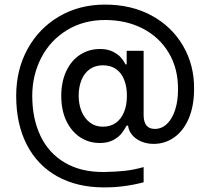

<svg xmlns="http://www.w3.org/2000/svg" viewBox="-20 -774 920 840"><path d="M248 -354.5Q248 -416 270 -462.9Q292 -509.8 330.6 -534.7Q369.1 -559.6 418 -559.6Q450.2 -559.6 473.1 -548.3Q496.1 -537.1 508.8 -522.5Q521.5 -507.8 529.3 -492.2H534.2V-551.8H608.4V-224.6H534.2Q524.4 -207 512.2 -190.9Q500 -174.8 476.1 -161.6Q452.1 -148.4 417 -148.4Q368.2 -148.4 330.1 -173.8Q292 -199.2 270 -245.6Q248 -292 248 -354.5ZM535.2 -355.5Q535.2 -395.5 522.9 -425.8Q510.7 -456.1 487.3 -472.2Q463.9 -488.3 429.7 -488.3Q396.5 -488.3 372.6 -471.2Q348.6 -454.1 336.4 -423.8Q324.2 -393.6 324.2 -355.5Q324.2 -317.4 336.9 -286.6Q349.6 -255.9 373.5 -237.8Q397.5 -219.7 429.7 -219.7Q463.9 -219.7 487.3 -236.8Q510.7 -253.9 522.9 -284.2Q535.2 -314.5 535.2 -355.5ZM50.8 -354.5Q50.8 -468.8 100.6 -559.6Q150.4 -650.4 238.8 -702.1Q327.1 -753.9 439.5 -753.9Q554.7 -753.9 643.1 -706.1Q731.4 -658.2 780.8 -573.7Q830.1 -489.3 829.1 -384.8Q829.1 -311.5 806.2 -256.8Q783.2 -202.1 742.7 -173.3Q702.1 -144.5 652.3 -144.5Q621.1 -144.5 595.2 -156.2Q569.3 -168 554.7 -188Q540 -208 540 -231.4L608.4 -266.6Q609.4 -238.3 621.6 -224.1Q633.8 -210 657.2 -210Q687.5 -210 710.4 -231.9Q733.4 -253.9 746.1 -293Q758.8 -332 758.8 -381.8Q759.8 -472.7 718.8 -542Q677.7 -611.3 605 -648.9Q532.2 -686.5 439.5 -686.5Q345.7 -686.5 272.9 -642.1Q200.2 -597.7 160.6 -521.5Q121.1 -445.3 121.1 -354.5Q121.1 -254.9 157.2 -179.2Q193.4 -103.5 264.2 -62Q335 -20.5 435.5 -21.5Q490.2 -22.5 528.3 -26.9Q566.4 -31.2 608.4 -43V23.4Q568.4 34.2 525.4 40Q482.4 45.9 435.5 45.9Q317.4 45.9 230.5 -2.4Q143.6 -50.8 97.2 -141.1Q50.8 -231.4 50.8 -354.5Z"/></svg>

Font: Pretendard GOV Variable
Style: Regular
Weight: 400
Designer: Base glyphs from Inter by Rasmus Andersson; Hangul glyphs from Noto Sans CJK(Source Han Sans) by Jang Soo-young and Kang
Foundry: Kil Hyung-jin
Version: Version 1.307;Glyphs 3.2 (3192)